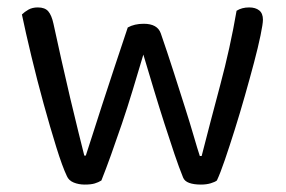

<svg xmlns="http://www.w3.org/2000/svg" viewBox="-20 -491 769 517"><path d="M366 -344Q352 -297 337.5 -249Q323 -201 308 -157Q293 -113 279 -74Q265 -35 253 -5Q245 0 235 3Q225 6 208 6Q192 6 178.5 0.5Q165 -5 160 -17Q148 -42 131.5 -95Q115 -148 97.5 -211.5Q80 -275 64.5 -339.5Q49 -404 39 -452Q46 -459 56.5 -465Q67 -471 82 -471Q101 -471 110 -460.5Q119 -450 124 -427Q133 -385 145 -331.5Q157 -278 169 -227Q181 -176 191.5 -134Q202 -92 207 -72H211Q217 -90 228.5 -126Q240 -162 255 -208.5Q270 -255 288 -309Q306 -363 324 -417Q342 -427 367 -427Q404 -427 413 -401Q431 -349 447.5 -297.5Q464 -246 478 -202Q492 -158 502 -123.5Q512 -89 518 -71H523Q546 -161 573 -262Q600 -363 617 -462Q631 -471 651 -471Q668 -471 678 -463Q688 -455 688 -438Q688 -427 681.5 -395.5Q675 -364 664 -322.5Q653 -281 639.5 -233.5Q626 -186 612 -141.5Q598 -97 585.5 -60.5Q573 -24 564 -5Q559 -1 547.5 2.5Q536 6 521 6Q502 6 489.5 1.5Q477 -3 473 -13Q462 -40 449.5 -77Q437 -114 423 -157.5Q409 -201 394.5 -249Q380 -297 366 -344Z"/></svg>

Font: Baloo Chettan 2
Style: Regular
Weight: 400
Designer: Maithili Shingre, Unnati Kotecha and Ek Type
Foundry: Ek Type
Version: Version 1.640;hotconv 1.0.111;makeotfexe 2.5.65597; ttfautoh